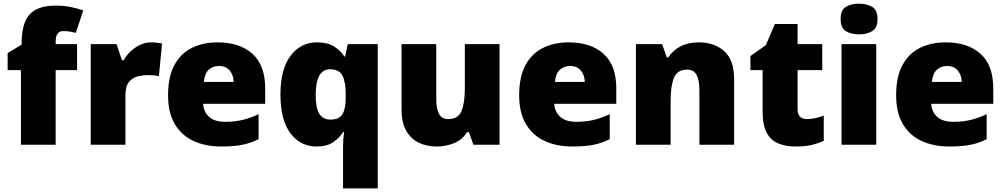

<svg xmlns="http://www.w3.org/2000/svg" viewBox="-20 -796 5525 1056"><path d="M403.8 -410.2H286.1V0H95.2V-410.2H22V-503.9L99.1 -550.8V-560.1Q99.1 -667.5 142.8 -716.3Q186.5 -765.1 287.1 -765.1Q330.1 -765.1 365 -758.3Q399.9 -751.5 438 -738.8L397 -615.2Q382.8 -619.1 365.5 -622.1Q348.1 -625 328.1 -625Q286.1 -625 286.1 -567.9V-553.2H403.8Z M813 -563Q828.6 -563 845.7 -560.8Q862.8 -558.6 871.1 -557.1L854 -377Q844.7 -379.4 830.1 -381.1Q815.4 -382.8 789.1 -382.8Q765.1 -382.8 737.3 -376Q709.5 -369.1 689.7 -345.7Q669.9 -322.3 669.9 -272V0H479V-553.2H621.1L650.9 -464.8H660.2Q682.6 -505.4 724.1 -534.2Q765.6 -563 813 -563Z M1177.2 -563Q1298.3 -563 1368.4 -500Q1438.5 -437 1438.5 -310.1V-225.1H1097.2Q1099.6 -181.6 1129.6 -153.8Q1159.7 -126 1218.3 -126Q1270 -126 1313.2 -136.2Q1356.4 -146.5 1402.3 -168V-30.8Q1362.3 -9.8 1314.9 0Q1267.6 9.8 1195.3 9.8Q1111.8 9.8 1045.9 -20Q980 -49.8 942.1 -112.3Q904.3 -174.8 904.3 -272.9Q904.3 -372.6 938.5 -436.8Q972.7 -501 1034.2 -532Q1095.7 -563 1177.2 -563ZM1184.1 -433.1Q1150.4 -433.1 1127.7 -411.9Q1105 -390.6 1101.1 -345.2H1265.1Q1264.6 -381.8 1243.9 -407.5Q1223.1 -433.1 1184.1 -433.1Z M1866.7 240.2V11.2Q1866.7 -29.8 1872.6 -69.8H1866.7Q1847.2 -37.1 1812.3 -13.7Q1777.3 9.8 1720.7 9.8Q1632.3 9.8 1577.4 -63Q1522.5 -135.7 1522.5 -275.9Q1522.5 -416 1578.4 -489.5Q1634.3 -563 1723.6 -563Q1781.2 -563 1817.1 -540.5Q1853 -518.1 1874.5 -484.9H1878.4L1892.6 -553.2H2057.6V240.2ZM1798.3 -138.2Q1844.7 -138.2 1863 -167.5Q1881.3 -196.8 1881.3 -255.9V-278.8Q1881.3 -343.8 1863.8 -379.4Q1846.2 -415 1795.4 -415Q1716.3 -415 1716.3 -272.9Q1716.3 -200.7 1736.6 -169.4Q1756.8 -138.2 1798.3 -138.2Z M2727.5 -553.2V0H2583.5L2559.6 -68.8H2548.3Q2522.5 -27.3 2477.5 -8.8Q2432.6 9.8 2381.3 9.8Q2327.1 9.8 2283.4 -11.2Q2239.7 -32.2 2214.1 -77.1Q2188.5 -122.1 2188.5 -192.9V-553.2H2379.4V-251Q2379.4 -197.3 2394.8 -169.2Q2410.2 -141.1 2445.3 -141.1Q2499.5 -141.1 2518.1 -184.8Q2536.6 -228.5 2536.6 -311V-553.2Z M3108.4 -563Q3229.5 -563 3299.6 -500Q3369.6 -437 3369.6 -310.1V-225.1H3028.3Q3030.8 -181.6 3060.8 -153.8Q3090.8 -126 3149.4 -126Q3201.2 -126 3244.4 -136.2Q3287.6 -146.5 3333.5 -168V-30.8Q3293.5 -9.8 3246.1 0Q3198.7 9.8 3126.5 9.8Q3043 9.8 2977.1 -20Q2911.1 -49.8 2873.3 -112.3Q2835.4 -174.8 2835.4 -272.9Q2835.4 -372.6 2869.6 -436.8Q2903.8 -501 2965.3 -532Q3026.9 -563 3108.4 -563ZM3115.2 -433.1Q3081.5 -433.1 3058.8 -411.9Q3036.1 -390.6 3032.2 -345.2H3196.3Q3195.8 -381.8 3175 -407.5Q3154.3 -433.1 3115.2 -433.1Z M3823.7 -563Q3909.2 -563 3963.4 -514.6Q4017.6 -466.3 4017.6 -359.9V0H3826.7V-301.8Q3826.7 -356.9 3810.8 -385Q3794.9 -413.1 3759.8 -413.1Q3705.6 -413.1 3687 -368.9Q3668.5 -324.7 3668.5 -242.2V0H3477.5V-553.2H3621.6L3647.5 -480H3654.8Q3680.7 -519 3722.9 -541Q3765.1 -563 3823.7 -563Z M4418.5 -141.1Q4444.3 -141.1 4465.8 -146.5Q4487.3 -151.9 4510.7 -160.2V-21Q4479.5 -7.3 4444.6 1.2Q4409.7 9.8 4355.5 9.8Q4301.8 9.8 4260.7 -7.1Q4219.7 -23.9 4197 -65.7Q4174.3 -107.4 4174.3 -182.1V-410.2H4107.4V-487.8L4192.4 -547.9L4241.7 -664.1H4366.7V-553.2H4502.4V-410.2H4366.7V-194.8Q4366.7 -141.1 4418.5 -141.1Z M4704.6 -775.9Q4745.6 -775.9 4776.1 -758.8Q4806.6 -741.7 4806.6 -690.9Q4806.6 -641.6 4776.1 -624.3Q4745.6 -606.9 4704.6 -606.9Q4662.6 -606.9 4633.1 -624.3Q4603.5 -641.6 4603.5 -690.9Q4603.5 -741.7 4633.1 -758.8Q4662.6 -775.9 4704.6 -775.9ZM4799.3 -553.2V0H4608.4V-553.2Z M5181.6 -563Q5302.7 -563 5372.8 -500Q5442.9 -437 5442.9 -310.1V-225.1H5101.6Q5104 -181.6 5134 -153.8Q5164.1 -126 5222.7 -126Q5274.4 -126 5317.6 -136.2Q5360.8 -146.5 5406.7 -168V-30.8Q5366.7 -9.8 5319.3 0Q5272 9.8 5199.7 9.8Q5116.2 9.8 5050.3 -20Q4984.4 -49.8 4946.5 -112.3Q4908.7 -174.8 4908.7 -272.9Q4908.7 -372.6 4942.9 -436.8Q4977.1 -501 5038.6 -532Q5100.1 -563 5181.6 -563ZM5188.5 -433.1Q5154.8 -433.1 5132.1 -411.9Q5109.4 -390.6 5105.5 -345.2H5269.5Q5269 -381.8 5248.3 -407.5Q5227.5 -433.1 5188.5 -433.1Z"/></svg>

Font: Open Sans ExtraBold
Style: Regular
Weight: 800
Designer: Monotype Design Team
Foundry: Monotype Imaging Inc.
Version: Version 3.003; ttfautohint (v1.8.4)